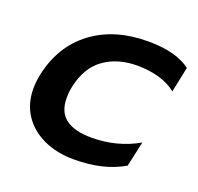

<svg xmlns="http://www.w3.org/2000/svg" viewBox="-96 -599 741 718"><g transform="rotate(20 274.0 -240.0)"><path d="M34 -183Q34 -209 40 -239Q66 -361 155 -428Q244 -495 378 -495Q490 -495 547 -451L526 -350Q498 -373 458 -384.5Q418 -396 370 -396Q293 -396 239 -357.5Q185 -319 168 -239Q163 -218 163 -192Q163 -136 198 -110Q233 -84 301 -84Q402 -84 486 -132L464 -32Q384 15 267 15Q199 15 146.5 -9Q94 -33 64 -77.5Q34 -122 34 -183Z"/></g></svg>

Font: Prompt Medium
Style: Italic
Weight: 500
Italic angle: -12°
Designer: Katatrad Team
Foundry: CadsonDemak
Version: Version 1.001